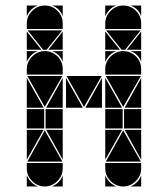

<svg xmlns="http://www.w3.org/2000/svg" viewBox="-20 -677 608 695"><path d="M142 -492Q169 -492 188 -473Q207 -454 207 -427V-407H77V-427Q77 -453 96.5 -472.5Q116 -492 142 -492ZM142 -657Q169 -657 188 -638Q207 -619 207 -592V-572H77V-592Q77 -618 96.5 -637.5Q116 -657 142 -657ZM426 -492Q453 -492 472 -473Q491 -454 491 -427V-407H361V-427Q361 -453 380.5 -472.5Q400 -492 426 -492ZM426 -657Q453 -657 472 -638Q491 -619 491 -592V-572H361V-592Q361 -618 380.5 -637.5Q400 -657 426 -657ZM426 -2Q400 -2 380.5 -21.5Q361 -41 361 -67V-87H491V-67Q491 -41 471.5 -21.5Q452 -2 426 -2ZM142 -2Q116 -2 96.5 -21.5Q77 -41 77 -67V-87H207V-67Q207 -41 187.5 -21.5Q168 -2 142 -2ZM363 -92 426 -205 490 -92ZM79 -92 142 -205 206 -92ZM348 -402 284 -290 221 -402ZM206 -402 142 -290 79 -402ZM490 -402 426 -290 363 -402ZM205 -567 149 -497H136L80 -567ZM489 -567 433 -497H420L364 -567ZM424 -212H361V-282H424ZM140 -212H77V-282H140ZM491 -212H429V-282H491ZM207 -212H145V-282H207ZM77 -287V-395L138 -287ZM361 -287V-395L422 -287ZM219 -287V-395L280 -287ZM361 -207H422L361 -99ZM77 -207H138L77 -99ZM207 -287H147L207 -395ZM349 -287H289L349 -395ZM491 -207V-99L431 -207ZM207 -207V-99L147 -207ZM491 -287H431L491 -395ZM361 -497V-563L414 -497ZM77 -497V-563L130 -497ZM207 -497H155L207 -563ZM491 -497H439L491 -563ZM77 -42Q89 -14 117 -2H77ZM361 -42Q373 -14 401 -2H361ZM361 -492H401Q387 -487 377 -477Q367 -467 361 -453ZM361 -657H401Q387 -652 377 -642Q367 -632 361 -618ZM77 -492H117Q103 -487 93 -477Q83 -467 77 -453ZM168 -2Q182 -8 192 -18Q202 -28 207 -42V-2ZM77 -657H117Q103 -652 93 -642Q83 -632 77 -618ZM452 -2Q466 -8 476 -18Q486 -28 491 -42V-2ZM491 -492V-453Q481 -482 452 -492ZM491 -657V-618Q481 -647 452 -657ZM207 -492V-453Q197 -482 168 -492ZM207 -657V-618Q197 -647 168 -657Z"/></svg>

Font: CAT DyFa
Style: Regular
Weight: 400
Designer: Peter Wiegel
Foundry: Peter Wiegel
Version: Version 1.001; ttfautohint (v1.3)